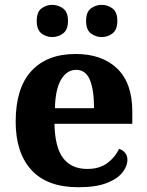

<svg xmlns="http://www.w3.org/2000/svg" viewBox="-20 -776 617 806"><path d="M308.8 10Q178 10 111.9 -62.3Q45.8 -134.6 45.8 -265.2Q45.8 -406.2 111.6 -477.8Q177.4 -549.4 297.6 -549.4Q408.4 -549.4 471.9 -488.3Q535.4 -427.2 535.4 -308.2V-256.4H208.6Q210.6 -157.2 245.3 -112Q280 -66.8 346 -66.8Q397.4 -66.8 430.3 -91.2Q463.2 -115.6 480 -151.2Q494.6 -146.6 504.7 -134.8Q514.8 -123 514.8 -105.4Q514.8 -78.6 493.8 -51.8Q472.8 -25 427.5 -7.5Q382.2 10 308.8 10ZM374.8 -321.8Q374.8 -397.4 357.5 -440.1Q340.2 -482.8 300.2 -482.8Q260.2 -482.8 236.2 -441.6Q212.2 -400.4 210.6 -321.8ZM407.6 -620.4Q381.4 -620.4 361.4 -635.8Q341.4 -651.2 341.4 -688Q341.4 -725.4 361.4 -740.5Q381.4 -755.6 407.6 -755.6Q432 -755.6 452.3 -740.5Q472.6 -725.4 472.6 -688Q472.6 -651.2 452.3 -635.8Q432 -620.4 407.6 -620.4ZM199.2 -620.4Q173.6 -620.4 153.9 -635.8Q134.2 -651.2 134.2 -688Q134.2 -725.4 153.9 -740.5Q173.6 -755.6 199.2 -755.6Q224.4 -755.6 244.9 -740.5Q265.4 -725.4 265.4 -688Q265.4 -651.2 244.9 -635.8Q224.4 -620.4 199.2 -620.4Z"/></svg>

Font: Noto Serif Hentaigana ExtraLight
Style: Regular
Weight: 200
Designer: Kazuhiro Yamada
Foundry: nipponia
Version: Version 1.000